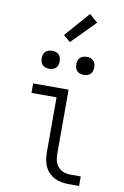

<svg xmlns="http://www.w3.org/2000/svg" viewBox="-104 -1035 708 1094"><g transform="rotate(10 250.0 -488.0)"><path d="M374 0Q354 0 333 -3.5Q312 -7 293.5 -16Q275 -25 260 -40Q245 -55 236 -74Q227 -93 223.5 -113.5Q220 -134 220 -155V-475H75V-530H280V-155Q280 -135 285.5 -116Q291 -97 304 -82.5Q317 -68 336 -61.5Q355 -55 374 -55H434V0ZM350 -628Q339 -628 329 -631Q319 -634 311.5 -641.5Q304 -649 301 -659Q298 -669 298 -680Q298 -691 301 -701Q304 -711 311.5 -718.5Q319 -726 329 -729Q339 -732 350 -732Q361 -732 371 -729Q381 -726 388.5 -718.5Q396 -711 399 -701Q402 -691 402 -680Q402 -669 399 -659Q396 -649 388.5 -641.5Q381 -634 371 -631Q361 -628 350 -628ZM150 -628Q139 -628 129 -631Q119 -634 111.5 -641.5Q104 -649 101 -659Q98 -669 98 -680Q98 -691 101 -701Q104 -711 111.5 -718.5Q119 -726 129 -729Q139 -732 150 -732Q161 -732 171 -729Q181 -726 188.5 -718.5Q196 -711 199 -701Q202 -691 202 -680Q202 -669 199 -659Q196 -649 188.5 -641.5Q181 -634 171 -631Q161 -628 150 -628ZM240 -798 200 -832 326 -976 374 -934Z"/></g></svg>

Font: Iosevka Slab Light
Style: Regular
Weight: 300
Monospace: yes
Designer: Belleve Invis
Foundry: Belleve Invis
Version: Version 11.1.0; ttfautohint (v1.8.3)